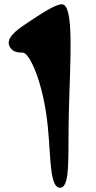

<svg xmlns="http://www.w3.org/2000/svg" viewBox="-20 -867 448 897"><path d="M204 -269C218 -126 212 15 263 10C311 5 296 -147 302 -358C308 -589 327 -847 269 -847C238 -847 172 -803 100 -755C56 -725 -1 -685 29 -643C43 -623 66 -621 88 -621C115 -621 183 -489 204 -269Z"/></svg>

Font: Venom Sans
Style: Bd
Weight: 700
Version: Version 1.001